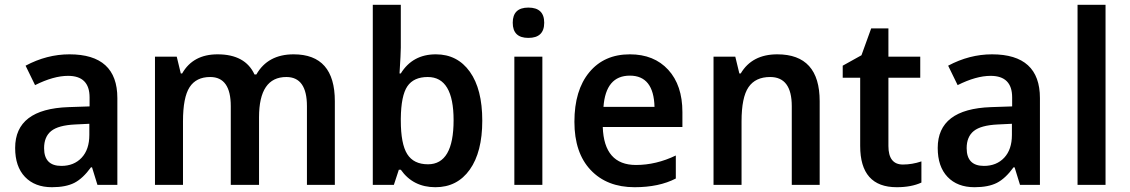

<svg xmlns="http://www.w3.org/2000/svg" viewBox="-20 -780 4766 810"><path d="M391.1 0 368.2 -74.2H363.8Q329.6 -26.9 293.5 -8.5Q257.3 9.8 199.2 9.8Q127 9.8 85.4 -33.7Q43.9 -77.1 43.9 -155.8Q43.9 -320.3 269 -328.1L357.9 -331.1V-369.1Q357.9 -460 267.1 -460Q206.1 -460 127.9 -420.9L87.9 -502.9Q177.7 -550.8 272.9 -550.8Q475.1 -550.8 475.1 -366.2V0ZM356.9 -257.8 296.9 -254.9Q226.1 -251.5 196 -227.3Q166 -203.1 166 -154.8Q166 -80.1 238.8 -80.1Q292 -80.1 324.5 -114.7Q356.9 -149.4 356.9 -210.9Z M1274.9 0V-332Q1274.9 -455.1 1188 -455.1Q1072.8 -455.1 1072.8 -285.2V0H953.6V-332Q953.6 -455.1 866.7 -455.1Q807.6 -455.1 779.8 -412.1Q752 -369.1 752 -268.1V0H633.8V-541H725.6L742.7 -470.2H748.5Q794.4 -550.8 897.9 -550.8Q1014.6 -550.8 1053.7 -465.8H1061.5Q1109.9 -550.8 1218.8 -550.8Q1392.6 -550.8 1392.6 -353V0Z M1670.9 -64H1662.6L1641.6 0H1552.7V-759.8H1670.9V-579.1Q1670.9 -555.2 1665.5 -470.2H1670.9Q1720.7 -550.8 1818.8 -550.8Q1909.7 -550.8 1962.2 -477.3Q2014.6 -403.8 2014.6 -271Q2014.6 -138.7 1961.9 -64.5Q1909.2 9.8 1816.9 9.8Q1722.7 9.8 1670.9 -64ZM1670.9 -279.8V-272Q1670.9 -172.9 1698 -129.9Q1725.1 -86.9 1785.6 -86.9Q1893.6 -86.9 1893.6 -272.9Q1893.6 -455.1 1784.7 -455.1Q1725.1 -455.1 1698.5 -415.8Q1671.9 -376.5 1670.9 -279.8Z M2209 -748Q2275.9 -748 2275.9 -684.1Q2275.9 -620.1 2209 -620.1Q2143.1 -620.1 2143.1 -684.1Q2143.1 -748 2209 -748ZM2268.1 0H2149.9V-541H2268.1Z M2858.9 -244.1H2522.9Q2528.3 -84 2663.1 -84Q2748 -84 2831.1 -124V-26.9Q2760.3 9.8 2657.2 9.8Q2540.5 9.8 2471.9 -62.7Q2403.3 -135.3 2403.3 -266.1Q2403.3 -399.4 2466.1 -475.1Q2528.8 -550.8 2637.2 -550.8Q2739.3 -550.8 2799.1 -485.6Q2858.9 -420.4 2858.9 -307.1ZM2525.9 -329.1H2741.2Q2737.8 -460.9 2637.2 -460.9Q2535.6 -460.9 2525.9 -329.1Z M3320.3 0V-332Q3320.3 -455.1 3229 -455.1Q3167 -455.1 3137.7 -412.1Q3108.4 -369.1 3108.4 -268.1V0H2990.2V-541H3082L3099.1 -470.2H3105Q3152.8 -550.8 3259.3 -550.8Q3438 -550.8 3438 -353V0Z M3867.2 -99.1V-9.8Q3824.7 9.8 3763.2 9.8Q3608.9 9.8 3608.9 -164.1V-452.1H3535.2V-502.9L3614.3 -546.9L3655.3 -660.2H3728V-541H3862.3V-452.1H3728V-164.1Q3728 -85.9 3789.1 -85.9Q3828.1 -85.9 3867.2 -99.1Z M4283.2 0 4260.3 -74.2H4255.9Q4221.7 -26.9 4185.5 -8.5Q4149.4 9.8 4091.3 9.8Q4019 9.8 3977.5 -33.7Q3936 -77.1 3936 -155.8Q3936 -320.3 4161.1 -328.1L4250 -331.1V-369.1Q4250 -460 4159.2 -460Q4098.1 -460 4020 -420.9L3980 -502.9Q4069.8 -550.8 4165 -550.8Q4367.2 -550.8 4367.2 -366.2V0ZM4249 -257.8 4189 -254.9Q4118.2 -251.5 4088.1 -227.3Q4058.1 -203.1 4058.1 -154.8Q4058.1 -80.1 4130.9 -80.1Q4184.1 -80.1 4216.6 -114.7Q4249 -149.4 4249 -210.9Z M4644 0H4525.9V-759.8H4644Z"/></svg>

Font: Droid Sans TV
Style: Bold
Weight: 600
Version: Version 1.00